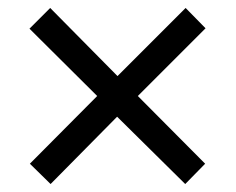

<svg xmlns="http://www.w3.org/2000/svg" viewBox="-20 -594 592 482"><path d="M446 -574 496 -523 326 -353 495 -183 445 -132 274 -301 107 -132 55 -183 224 -353 54 -522 106 -574 275 -403Z"/></svg>

Font: Advent Sans Logo
Style: Regular
Weight: 400
Designer: Types & Symbols
Foundry: Types & Symbols
Version: Version 1.002